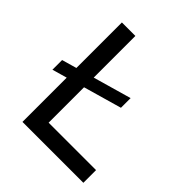

<svg xmlns="http://www.w3.org/2000/svg" viewBox="-176 -741 856 856"><g transform="rotate(45 251.5 -313.5)"><path d="M368 -355 32 -259V-320L368 -416ZM486 0H102V-627H187V-80H486Z"/></g></svg>

Font: Blinker
Style: Regular
Weight: 400
Designer: Juergen Huber
Foundry: supertype
Version: 1.017